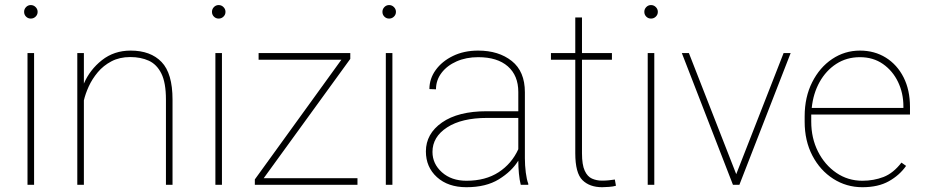

<svg xmlns="http://www.w3.org/2000/svg" viewBox="-20 -741 3708 770"><path d="M76.7 -693.4Q76.7 -704.6 84.5 -712.6Q92.3 -720.7 103.5 -720.7Q114.7 -720.7 122.8 -712.6Q130.9 -704.6 130.9 -693.4Q130.9 -682.1 122.8 -674.3Q114.7 -666.5 103.5 -666.5Q92.3 -666.5 84.5 -674.3Q76.7 -682.1 76.7 -693.4ZM116.7 -528.3V0H90.3V-528.3Z M502.4 -512.2Q459.5 -512.2 427 -495.1Q394.5 -478 372.1 -451.2Q349.6 -424.3 335.9 -394.3Q322.3 -364.3 316.4 -338.4V0H290V-528.3H316.4V-405.8Q340.3 -461.4 388.9 -499.8Q437.5 -538.1 503.9 -538.1Q584 -538.1 627.9 -492.4Q671.9 -446.8 671.9 -341.8V0H645.5V-341.8Q645.5 -409.2 627.2 -446Q608.9 -482.9 576.7 -497.6Q544.4 -512.2 502.4 -512.2Z M830.1 -693.4Q830.1 -704.6 837.9 -712.6Q845.7 -720.7 856.9 -720.7Q868.2 -720.7 876.2 -712.6Q884.3 -704.6 884.3 -693.4Q884.3 -682.1 876.2 -674.3Q868.2 -666.5 856.9 -666.5Q845.7 -666.5 837.9 -674.3Q830.1 -682.1 830.1 -693.4ZM870.1 -528.3V0H843.8V-528.3Z M1413.6 -26.4V0H1002V-21.5L1349.1 -501.5H1017.1V-528.3H1384.8V-504.9L1037.6 -26.4Z M1513.7 -693.4Q1513.7 -704.6 1521.5 -712.6Q1529.3 -720.7 1540.5 -720.7Q1551.8 -720.7 1559.8 -712.6Q1567.9 -704.6 1567.9 -693.4Q1567.9 -682.1 1559.8 -674.3Q1551.8 -666.5 1540.5 -666.5Q1529.3 -666.5 1521.5 -674.3Q1513.7 -682.1 1513.7 -693.4ZM1553.7 -528.3V0H1527.3V-528.3Z M2068.4 0Q2063.5 -19 2061 -45.7Q2058.6 -72.3 2058.6 -96.7Q2032.2 -53.7 1980.7 -22Q1929.2 9.8 1850.6 9.8Q1776.9 9.8 1732.4 -30.5Q1688 -70.8 1688 -133.8Q1688 -204.6 1752.7 -249.8Q1817.4 -294.9 1932.1 -294.9H2058.6V-372.1Q2058.6 -438 2016.6 -474.9Q1974.6 -511.7 1897.5 -511.7Q1849.6 -511.7 1811.3 -494.9Q1772.9 -478 1750.7 -448.7Q1728.5 -419.4 1728.5 -382.8L1702.1 -383.8Q1702.1 -425.3 1727.3 -460.2Q1752.4 -495.1 1796.6 -516.6Q1840.8 -538.1 1897.5 -538.1Q1980 -538.1 2032.5 -496.3Q2085 -454.6 2085 -371.1V-106.4Q2085 -78.1 2088.6 -49.3Q2092.3 -20.5 2098.6 -4.4V0ZM1850.6 -16.1Q1927.2 -16.1 1979.7 -50.3Q2032.2 -84.5 2058.6 -142.6V-268.1H1933.6Q1831.5 -268.1 1772.9 -230Q1714.4 -191.9 1714.4 -131.8Q1714.4 -84 1752.4 -50Q1790.5 -16.1 1850.6 -16.1Z M2434.1 -528.3V-501.5H2314V-126.5Q2314 -80.1 2325 -56.4Q2335.9 -32.7 2354.2 -24.7Q2372.6 -16.6 2393.6 -16.6Q2408.7 -16.6 2420.4 -17.8Q2432.1 -19 2445.8 -21L2450.2 3.9Q2439.5 7.3 2422.4 8.5Q2405.3 9.8 2395 9.8Q2344.7 9.8 2315.9 -18.6Q2287.1 -46.9 2287.1 -126.5V-501.5H2189.5V-528.3H2287.1V-670.9H2314V-528.3Z M2564 -693.4Q2564 -704.6 2571.8 -712.6Q2579.6 -720.7 2590.8 -720.7Q2602.1 -720.7 2610.1 -712.6Q2618.2 -704.6 2618.2 -693.4Q2618.2 -682.1 2610.1 -674.3Q2602.1 -666.5 2590.8 -666.5Q2579.6 -666.5 2571.8 -674.3Q2564 -682.1 2564 -693.4ZM2604 -528.3V0H2577.6V-528.3Z M2742.7 -528.3 2932.6 -42.5 3122.6 -528.3H3150.9L2945.3 0H2919.4L2714.4 -528.3Z M3438.5 9.8Q3374.5 9.8 3321.8 -23.9Q3269 -57.6 3238 -116.9Q3207 -176.3 3207 -252.9V-274.4Q3207 -351.6 3237.1 -411.1Q3267.1 -470.7 3317.4 -504.4Q3367.7 -538.1 3428.7 -538.1Q3487.3 -538.1 3532.7 -509.8Q3578.1 -481.4 3603.8 -430.7Q3629.4 -379.9 3629.4 -312.5V-281.7H3233.4Q3233.4 -278.3 3233.4 -274.4V-252.9Q3233.4 -187 3260.5 -133.3Q3287.6 -79.6 3334 -47.9Q3380.4 -16.1 3438.5 -16.1Q3483.9 -16.1 3523.2 -31.2Q3562.5 -46.4 3595.2 -88.9L3613.8 -75.7Q3587.4 -38.1 3544.7 -14.2Q3502 9.8 3438.5 9.8ZM3428.7 -511.7Q3375.5 -511.7 3334 -484.9Q3292.5 -458 3266.8 -411.9Q3241.2 -365.7 3235.4 -308.1H3603V-314.5Q3603 -367.7 3581.5 -412.4Q3560.1 -457 3521 -484.4Q3481.9 -511.7 3428.7 -511.7Z"/></svg>

Font: Vazirmatn FD Thin
Style: Regular
Weight: 100
Designer: Saber Rastikerdar
Foundry: Saber Rastikerdar
Version: Version 33.003